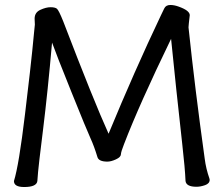

<svg xmlns="http://www.w3.org/2000/svg" viewBox="-20 -738 895 771"><path d="M77 13Q36 13 36 -11Q56 -75 80.5 -280Q105 -485 109.5 -533.5Q114 -582 117 -610Q120 -638 120 -639L119 -663Q119 -688 142 -698.5Q165 -709 183 -709Q201 -709 208.5 -703Q216 -697 234 -652Q357 -331 416 -201Q520 -453 626 -676Q633 -690 639.5 -704Q646 -718 664 -718Q679 -718 696 -712Q742 -696 742 -677Q737 -635 737 -628Q763 -381 802 -101Q807 -61 821 -21L822 -16Q822 -1 803.5 5.5Q785 12 769 12Q728 12 725 -11Q723 -61 712 -158Q686 -391 667 -582Q539 -318 478 -159Q466 -129 465.5 -118Q465 -107 445.5 -98Q426 -89 411 -89Q376 -89 371 -108Q358 -151 343.5 -182.5Q329 -214 267 -368Q205 -522 189 -567Q172 -372 153 -218.5Q134 -65 133 -48.5Q132 -32 130 -11Q127 13 77 13Z"/></svg>

Font: LXGW WenKai Lite Medium
Style: Regular
Weight: 500
Designer: LXGW / Fontworks Inc.
Foundry: LXGW / Fontworks Inc.
Version: Version 1.511; March 25, 2025